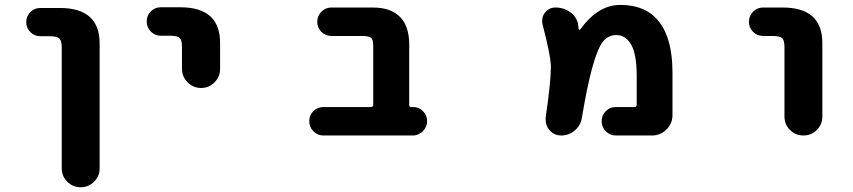

<svg xmlns="http://www.w3.org/2000/svg" viewBox="-20 -580 3540 797"><path d="M236.3 119.1V-382.8Q236.3 -411.1 226.6 -419.9Q215.8 -429.7 185.5 -429.7H147.5Q123 -429.7 106 -446.8Q88.9 -463.9 88.9 -488.3Q88.9 -512.7 106 -529.8Q123 -546.9 147.5 -546.9H228.5Q393.6 -546.9 393.6 -399.4V119.1Q393.6 151.4 370.6 174.3Q347.7 197.3 314.9 197.3Q282.2 197.3 259.3 174.3Q236.3 151.4 236.3 119.1Z M735.4 -293.9V-385.7Q735.4 -414.1 725.6 -422.9Q715.8 -431.6 685.5 -431.6H647.5Q623 -431.6 606 -449.2Q588.9 -466.8 588.9 -491.2Q588.9 -515.6 606 -532.7Q623 -549.8 647.5 -549.8H728.5Q893.6 -549.8 893.6 -402.3V-293.9Q893.6 -261.7 870.6 -238.3Q847.7 -214.8 814.9 -214.8Q782.2 -214.8 758.8 -238.3Q735.4 -261.7 735.4 -293.9Z M1322.3 -17.6Q1297.9 -17.6 1280.8 -35.2Q1263.7 -52.7 1263.7 -77.1Q1263.7 -101.6 1280.8 -118.7Q1297.9 -135.7 1322.3 -135.7H1519.5Q1529.3 -135.7 1529.3 -145.5V-388.7Q1529.3 -416 1520.5 -422.9Q1511.7 -430.7 1483.4 -430.7H1355.5Q1331.1 -430.7 1314 -447.8Q1296.9 -464.8 1296.9 -489.3Q1296.9 -513.7 1314 -531.2Q1331.1 -548.8 1355.5 -548.8H1527.3Q1601.6 -548.8 1639.6 -510.7Q1677.7 -472.7 1678.7 -398.4V-143.6Q1678.7 -135.7 1686.5 -135.7H1694.3Q1718.8 -135.7 1735.8 -118.7Q1752.9 -101.6 1752.9 -77.1Q1752.9 -64.5 1748 -53.7Q1743.2 -43 1735.4 -35.2Q1727.5 -27.3 1716.8 -22.5Q1706.1 -17.6 1694.3 -17.6Z M2536.1 -17.6Q2511.7 -17.6 2494.6 -35.2Q2477.5 -52.7 2477.5 -77.1Q2477.5 -101.6 2494.6 -118.7Q2511.7 -135.7 2536.1 -135.7H2613.3Q2623 -135.7 2623 -145.5V-265.6Q2623 -354.5 2599.6 -395.5Q2576.2 -434.6 2539.1 -434.6Q2506.8 -434.6 2484.4 -409.2Q2460.9 -381.8 2436.5 -292Q2417 -219.7 2395.5 -91.8Q2390.6 -59.6 2366.2 -38.6Q2341.8 -17.6 2309.6 -17.6Q2280.3 -17.6 2260.7 -40Q2245.1 -58.6 2245.1 -82Q2245.1 -86.9 2245.1 -91.8Q2266.6 -241.2 2266.6 -297.9Q2266.6 -303.7 2266.6 -308.6Q2263.7 -359.4 2232.4 -477.5Q2230.5 -486.3 2230.5 -493.2Q2230.5 -511.7 2241.2 -526.4Q2257.8 -548.8 2286.1 -548.8Q2320.3 -548.8 2347.2 -529.3Q2374 -509.8 2379.9 -478.5Q2380.9 -468.8 2381.8 -460Q2382.8 -457 2385.3 -456.5Q2387.7 -456.1 2388.7 -458Q2420.9 -502.9 2458 -528.3Q2502.9 -559.6 2554.7 -559.6Q2663.1 -559.6 2716.8 -488.3Q2771.5 -418 2771.5 -278.3V-102.5Q2771.5 -67.4 2746.6 -42.5Q2721.7 -17.6 2686.5 -17.6Z M3236.3 -96.7V-384.8Q3236.3 -413.1 3226.6 -421.9Q3215.8 -430.7 3185.5 -430.7H3147.5Q3123 -430.7 3106 -447.8Q3088.9 -464.8 3088.9 -489.3Q3088.9 -513.7 3106 -531.2Q3123 -548.8 3147.5 -548.8H3228.5Q3393.6 -548.8 3393.6 -401.4V-96.7Q3393.6 -63.5 3370.6 -40.5Q3347.7 -17.6 3314.9 -17.6Q3282.2 -17.6 3259.3 -40.5Q3236.3 -63.5 3236.3 -96.7Z"/></svg>

Font: Rounded-X Mgen+ 1m bold
Style: Bold
Weight: 700
Designer: [Source Han Sans]
Ryoko NISHIZUKA  (kana & ideographs); Paul D. Hunt (Latin, Greek & Cyrillic); Wenlong ZHANG  (bopomofo
Version: Version 1.059.20150602